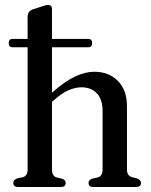

<svg xmlns="http://www.w3.org/2000/svg" viewBox="-20 -752 606 772"><path d="M15 -578.5Q15 -595.5 30 -595.5H91V-683.5Q91 -706.5 111 -714L148 -726Q164 -732 173.5 -732Q189 -732 189 -715V-595.5H334.5Q350.5 -595.5 350.5 -579Q350.5 -562 334.5 -562H189V-379.5Q239.5 -424 280.8 -443.8Q322 -463.5 359 -463.5Q417 -463.5 453.8 -426.8Q490.5 -390 490.5 -325V-71Q490.5 -56.5 496 -49.5Q501.5 -42.5 511 -39.5L531.5 -34.5Q547 -28 547 -16.5Q547 0 526.5 0H355Q336 0 336 -16.5Q336 -28 350 -33.5L373 -38.5Q392.5 -44 392.5 -71V-305Q392.5 -353 369.2 -377Q346 -401 307.5 -401Q282.5 -401 254.8 -388.8Q227 -376.5 196 -348.5L189 -342.5V-69.5Q189 -44 208 -38.5L230 -33.5Q244 -28 244 -16.5Q244 0 225 0H54Q33.5 0 33.5 -16.5Q33.5 -28.5 49.5 -35L72 -39.5Q91 -45.5 91 -69V-562H30Q15 -562 15 -578.5Z"/></svg>

Font: Fraunces 72pt S050
Style: Regular
Weight: 400
Version: Version 1.000; ttfautohint (v1.8.3)